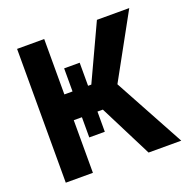

<svg xmlns="http://www.w3.org/2000/svg" viewBox="-128 -855 976 981"><g transform="rotate(-20 359.5 -364.0)"><path d="M342.3 -551.8V-176.3H257.8V-551.8ZM65.9 -727.5H213.4V-426.3H359.9L500 -727.5H675.8L485.8 -382.3L693.8 0H516.1L371.6 -286.1H213.4V0H65.9Z"/></g></svg>

Font: Inter RS Variable
Style: Regular
Weight: 400
Designer: Rasmus Andersson (customised by Maria Ramos and Noel Pretorius)
Foundry: rsms
Version: Version 3.001;Glyphs 3.2.3 (3260)